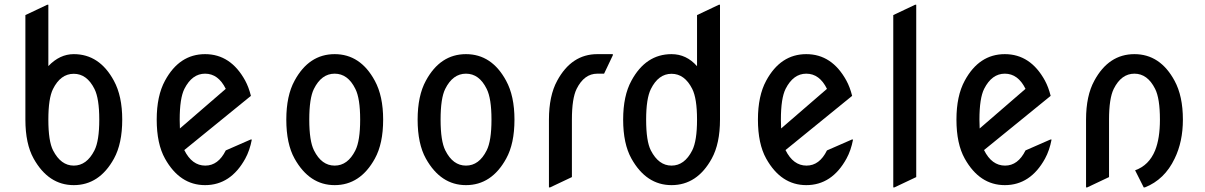

<svg xmlns="http://www.w3.org/2000/svg" viewBox="-20 -777 5121 816"><path d="M185.5 -268.6Q185.5 -176.8 205.6 -137.7Q238.8 -73.2 293.5 -73.2Q348.6 -73.2 381.3 -137.7Q401.9 -178.2 401.9 -268.6Q401.9 -358.9 381.3 -399.4Q349.1 -463.4 293.5 -463.4Q237.3 -463.4 205.1 -398.4Q185.5 -358.9 185.5 -268.6ZM185.5 -496.1Q233.9 -546.9 293.5 -546.9Q402.8 -546.9 463.9 -434.1Q499.5 -369.1 499.5 -268.6Q499.5 -167 464.4 -103Q402.3 9.8 293.5 9.8Q186 9.8 123 -103Q87.9 -166 87.9 -268.6V-712.9L180.7 -756.8H185.5Z M1050.3 -184.1Q1041.5 -137.7 1022.5 -103Q960.4 9.8 851.6 9.8Q744.1 9.8 681.2 -103Q646 -166 646 -268.6Q646 -369.6 681.2 -434.1Q742.2 -546.9 851.6 -546.9Q960.4 -546.9 1022 -434.6Q1037.1 -406.7 1046.4 -369.6L763.2 -139.2Q795.9 -73.2 852.5 -73.2Q907.7 -73.2 939.5 -137.7L1045.4 -184.1ZM744.6 -231 939.5 -399.4Q907.7 -463.9 851.6 -463.9Q796.4 -463.9 763.7 -399.4Q743.7 -359.4 743.7 -268.6Q743.7 -248.5 744.6 -231Z M1314.5 -137.7Q1346.7 -73.2 1402.3 -73.2Q1458 -73.2 1490.2 -137.7Q1510.7 -178.2 1510.7 -268.6Q1510.7 -358.9 1490.2 -399.4Q1458.5 -463.9 1402.3 -463.9Q1346.2 -463.9 1314 -398.9Q1294.4 -359.4 1294.4 -268.6Q1294.4 -177.7 1314.5 -137.7ZM1196.8 -268.6Q1196.8 -370.1 1231.9 -434.1Q1293 -546.9 1402.3 -546.9Q1511.7 -546.9 1572.8 -434.1Q1608.4 -369.1 1608.4 -268.6Q1608.4 -166.5 1573.2 -103Q1511.2 9.8 1402.3 9.8Q1294.9 9.8 1231.9 -103Q1196.8 -166 1196.8 -268.6Z M1872.6 -137.7Q1904.8 -73.2 1960.4 -73.2Q2016.1 -73.2 2048.3 -137.7Q2068.8 -178.2 2068.8 -268.6Q2068.8 -358.9 2048.3 -399.4Q2016.6 -463.9 1960.4 -463.9Q1904.3 -463.9 1872.1 -398.9Q1852.5 -359.4 1852.5 -268.6Q1852.5 -177.7 1872.6 -137.7ZM1754.9 -268.6Q1754.9 -370.1 1790 -434.1Q1851.1 -546.9 1960.4 -546.9Q2069.8 -546.9 2130.9 -434.1Q2166.5 -369.1 2166.5 -268.6Q2166.5 -166.5 2131.3 -103Q2069.3 9.8 1960.4 9.8Q1853 9.8 1790 -103Q1754.9 -166 1754.9 -268.6Z M2313 19.5V-268.6Q2313 -370.1 2348.1 -434.1Q2409.2 -546.9 2518.6 -546.9H2584.5V-542L2547.4 -463.9H2518.6Q2462.9 -463.9 2430.7 -399.4Q2410.6 -358.9 2410.6 -268.6V-24.4L2317.9 19.5Z M2628.4 -268.6Q2628.4 -370.1 2663.6 -434.1Q2724.6 -546.9 2834 -546.9Q2897.5 -546.9 2942.4 -495.6V-712.9L3035.2 -756.8H3040V-268.6Q3040 -167 3004.9 -103Q2942.9 9.8 2834 9.8Q2726.6 9.8 2663.6 -103Q2628.4 -166 2628.4 -268.6ZM2726.1 -268.6Q2726.1 -176.8 2746.1 -137.7Q2779.3 -73.2 2834 -73.2Q2889.2 -73.2 2921.9 -137.7Q2942.4 -178.2 2942.4 -268.6Q2942.4 -358.9 2921.9 -399.4Q2889.6 -463.4 2834 -463.4Q2778.3 -463.4 2746.1 -398.4Q2726.1 -357.9 2726.1 -268.6Z M3605.5 -184.1Q3596.7 -137.7 3577.6 -103Q3515.6 9.8 3406.7 9.8Q3299.3 9.8 3236.3 -103Q3201.2 -166 3201.2 -268.6Q3201.2 -369.6 3236.3 -434.1Q3297.4 -546.9 3406.7 -546.9Q3515.6 -546.9 3577.1 -434.6Q3592.3 -406.7 3601.6 -369.6L3318.4 -139.2Q3351.1 -73.2 3407.7 -73.2Q3462.9 -73.2 3494.6 -137.7L3600.6 -184.1ZM3299.8 -231 3494.6 -399.4Q3462.9 -463.9 3406.7 -463.9Q3351.6 -463.9 3318.8 -399.4Q3298.8 -359.4 3298.8 -268.6Q3298.8 -248.5 3299.8 -231Z M3776.4 19.5V-712.9L3869.1 -756.8H3874V-24.4L3781.2 19.5Z M4449.2 -184.1Q4440.4 -137.7 4421.4 -103Q4359.4 9.8 4250.5 9.8Q4143.1 9.8 4080.1 -103Q4044.9 -166 4044.9 -268.6Q4044.9 -369.6 4080.1 -434.1Q4141.1 -546.9 4250.5 -546.9Q4359.4 -546.9 4420.9 -434.6Q4436 -406.7 4445.3 -369.6L4162.1 -139.2Q4194.8 -73.2 4251.5 -73.2Q4306.6 -73.2 4338.4 -137.7L4444.3 -184.1ZM4143.6 -231 4338.4 -399.4Q4306.6 -463.9 4250.5 -463.9Q4195.3 -463.9 4162.6 -399.4Q4142.6 -359.4 4142.6 -268.6Q4142.6 -248.5 4143.6 -231Z M4595.7 19.5V-268.6Q4595.7 -370.1 4630.9 -434.1Q4691.9 -546.9 4801.3 -546.9Q4910.6 -546.9 4971.7 -434.1Q5007.3 -369.1 5007.3 -268.6Q5007.3 -174.8 4972.2 -103Q4929.7 -13.7 4845.7 19.5H4840.8L4804.2 -53.2Q4863.3 -74.2 4889.2 -137.7Q4909.7 -188.5 4909.7 -268.6Q4909.7 -358.9 4889.2 -399.4Q4856.9 -463.9 4801.3 -463.9Q4745.6 -463.9 4713.4 -399.4Q4693.4 -358.9 4693.4 -268.6V-24.4L4600.6 19.5Z"/></svg>

Font: Nova Oval
Style: Book
Weight: 400
Version: Version 2.000